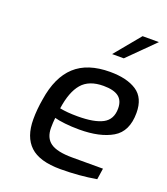

<svg xmlns="http://www.w3.org/2000/svg" viewBox="-141 -868 845 972"><g transform="rotate(20 281.5 -381.5)"><path d="M83 -185Q83 -238 93 -295Q112 -420 179 -481.5Q246 -543 367 -543Q458 -543 510.5 -508.5Q563 -474 563 -393Q563 -293 496.5 -254Q430 -215 319 -215Q278 -215 242 -219Q206 -223 185 -229Q182 -202 182 -175Q182 -120 217.5 -95Q253 -70 335 -70H500L491 -10Q399 6 298 6Q185 6 134 -42Q83 -90 83 -185ZM468 -382Q468 -425 441.5 -445Q415 -465 360 -465Q282 -465 243.5 -420Q205 -375 192 -283Q232 -275 288 -275Q378 -275 423 -299Q468 -323 468 -382ZM459 -769H547L408 -631H345Z"/></g></svg>

Font: Exo Medium
Style: Italic
Weight: 500
Italic angle: -9°
Designer: Natanael Gama
Foundry: Natanael Gama
Version: Version 1.500; ttfautohint (v1.6)